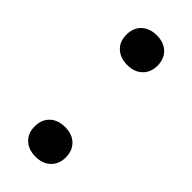

<svg xmlns="http://www.w3.org/2000/svg" viewBox="-190 -584 624 624"><g transform="rotate(45 122.5 -272.0)"><path d="M122.5 7Q90.5 7 70.8 -11.2Q51 -29.5 51 -61Q51 -92.5 70.5 -111Q90 -129.5 122.5 -129.5Q155.5 -129.5 174.8 -110.8Q194 -92 194 -61Q194 -30.5 174.5 -11.8Q155 7 122.5 7ZM122.5 -414.5Q90.5 -414.5 70.8 -432.8Q51 -451 51 -482.5Q51 -514 70.5 -532.5Q90 -551 122.5 -551Q155.5 -551 174.8 -532.2Q194 -513.5 194 -482.5Q194 -452 174.5 -433.2Q155 -414.5 122.5 -414.5Z"/></g></svg>

Font: Encode Sans SC Condensed Thin Medium
Style: Regular
Weight: 500
Version: Version 3.002